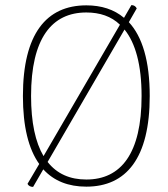

<svg xmlns="http://www.w3.org/2000/svg" viewBox="-20 -721 658 754"><path d="M486 -634 517 -688C513 -696 506 -701 496 -701L467 -651C428 -684 378 -700 319 -700C162 -700 70 -588 70 -344C70 -224 92 -136 134 -77L88 1C92 9 100 13 110 13L150 -56C192 -10 249 12 319 12C476 12 568 -100 568 -344C568 -481 539 -577 486 -634ZM102 -344C102 -570 183 -672 319 -672C372 -672 417 -657 451 -624L151 -108C119 -162 102 -240 102 -344ZM319 -16C255 -16 204 -38 167 -85L469 -605C512 -552 536 -466 536 -344C536 -118 455 -16 319 -16Z"/></svg>

Font: Arima Koshi Thin
Style: Regular
Weight: 250
Designer: Joana Correia and Natanael Gama
Foundry: NDISCOVER
Version: Version 1.019;PS 001.019;hotconv 1.0.88;makeotf.lib2.5.64775